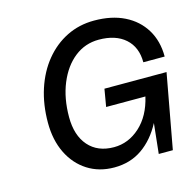

<svg xmlns="http://www.w3.org/2000/svg" viewBox="-99 -760 880 869"><g transform="rotate(-15 341.0 -326.0)"><path d="M94 -266Q94 -351 117.5 -423Q141 -495 184.5 -548Q228 -601 286.5 -630Q345 -659 415 -659Q497 -659 556.5 -629.5Q616 -600 649 -546Q682 -492 682 -419H582Q582 -490 537 -530Q492 -570 413 -570Q349 -570 299.5 -531Q250 -492 221.5 -423Q193 -354 193 -266Q193 -180 236 -131Q279 -82 355 -82Q423 -82 477 -131Q531 -180 551 -267H367L381 -349H672L608 0H542L557 -141Q520 -71 464 -32Q408 7 333 7Q262 7 208 -27.5Q154 -62 124 -123.5Q94 -185 94 -266Z"/></g></svg>

Font: Overused Grotesk Medium
Style: Italic
Weight: 500
Italic angle: -10°
Version: Version 0.003